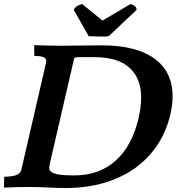

<svg xmlns="http://www.w3.org/2000/svg" viewBox="-50 -938 895 961"><path d="M180 -622Q182 -630 181 -637Q180 -644 174 -648.5Q168 -653 155.5 -655.5Q143 -658 122 -658L121 -712Q151 -711 186.5 -710Q222 -709 260 -709Q279 -709 299 -709.5Q319 -710 343 -710Q367 -710 395.5 -710.5Q424 -711 461 -711Q559 -711 632 -688.5Q705 -666 749.5 -622.5Q794 -579 808 -514.5Q822 -450 803 -367Q784 -283 739.5 -215Q695 -147 628.5 -98.5Q562 -50 473.5 -23.5Q385 3 279 3Q234 3 190.5 0.5Q147 -2 100 -2Q68 -2 38 -1.5Q8 -1 -30 1L-29 -53Q22 -55 38 -64.5Q54 -74 57 -89ZM644 -349Q678 -496 620.5 -574Q563 -652 423 -652H348Q322 -652 321 -645L201 -126Q197 -110 196.5 -98Q196 -86 206.5 -77.5Q217 -69 243.5 -64.5Q270 -60 321 -60Q447 -60 529.5 -134.5Q612 -209 644 -349ZM478 -755Q462 -755 448.5 -755Q435 -755 424 -756Q421 -756 409 -756.5Q397 -757 394 -757L319 -889Q325 -900 334 -906.5Q343 -913 361 -918L463 -835L604 -918Q617 -913 621 -910.5Q625 -908 630 -902Q632 -898 633 -894.5Q634 -891 634 -889L505 -767Q500 -760 492.5 -757.5Q485 -755 478 -755Z"/></svg>

Font: Lusitana
Style: Bold Italic
Weight: 700
Designer: Ana Paula Megda
Foundry: Ana Paula Megda
Version: Version 1.000; ttfautohint (v1.1) -l 8 -r 50 -G 200 -x 14 -D